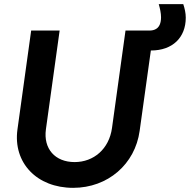

<svg xmlns="http://www.w3.org/2000/svg" viewBox="-20 -892 914 924"><path d="M332 12C499 12 630 -102 652 -262L706 -649H707C810 -649 874 -711 874 -807C874 -829 869 -851 862 -872H744C750 -851 755 -829 755 -809C755 -751 720 -745 699 -745H584L519 -276C505 -175 431 -112 339 -112C245 -112 188 -176 201 -270L267 -745H130L64 -269C42 -109 157 12 332 12Z"/></svg>

Font: Mluvka Bold
Style: Italic
Weight: 700
Italic angle: -8°
Designer: Modified by Jiří Krblich, Original typeface by Gumpita Rahayu
Foundry: Gumpita Rahayu & Jiří Krblich
Version: Version 2.000;Glyphs 3.1.1 (3134)